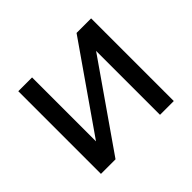

<svg xmlns="http://www.w3.org/2000/svg" viewBox="-122 -678 842 842"><g transform="rotate(-45 299.0 -256.5)"><path d="M439.5 0V-396.5L163.6 0H73.2V-512.7H158.7V-116.2L434.6 -512.7H524.9V0Z"/></g></svg>

Font: Voltera
Style: Regular
Weight: 400
Designer: Bernd Montag
Version: Version 1.301